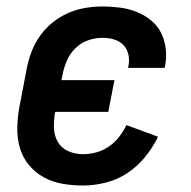

<svg xmlns="http://www.w3.org/2000/svg" viewBox="-20 -562 590 594"><path d="M237 12Q204 12 173 6.5Q142 1 115.5 -13.5Q89 -28 69.5 -51.5Q50 -75 41.5 -104.5Q33 -134 33.5 -166.5Q34 -199 40 -231L63 -351Q68 -377 78 -403Q88 -429 104.5 -452Q121 -475 143.5 -493Q166 -511 191.5 -522Q217 -533 244 -537.5Q271 -542 297 -542Q324 -542 351 -538.5Q378 -535 402 -525.5Q426 -516 446 -500Q466 -484 477.5 -462Q489 -440 492.5 -413Q496 -386 491 -359L489 -352H376L377 -356Q381 -374 377.5 -392Q374 -410 362 -422.5Q350 -435 332.5 -440Q315 -445 297 -445Q275 -445 253 -437.5Q231 -430 214 -413.5Q197 -397 187.5 -375.5Q178 -354 174 -333L170 -314H334L315 -216H151L150 -213Q146 -189 147 -165Q148 -141 159.5 -122Q171 -103 192 -94Q213 -85 237 -85Q257 -85 277.5 -90.5Q298 -96 316.5 -108.5Q335 -121 348.5 -138.5Q362 -156 371 -175L469 -139Q453 -106 429 -76.5Q405 -47 374 -26.5Q343 -6 307 3Q271 12 237 12Z"/></svg>

Font: Lode
Style: Bold Italic
Weight: 700
Italic angle: -11°
Monospace: yes
Designer: Belleve Invis
Foundry: Belleve Invis
Version: Version 29.2.0; ttfautohint (v1.8.3)